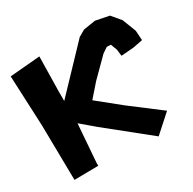

<svg xmlns="http://www.w3.org/2000/svg" viewBox="-154 -836 1024 1018"><g transform="rotate(-30 357.5 -327.0)"><path d="M15.6 -644.5 29.3 -335.9 34.2 0 180.7 -2V-20.5L198.2 -252L281.2 -181.6L536.1 23.4L642.6 -72.3L463.9 -208L327.1 -318.4L395.5 -396.5L502 -502.9L535.2 -525.4L559.6 -524.4L574.2 -485.4L579.1 -445.3L655.3 -451.2L714.8 -462.9L710.9 -522.5L678.7 -605.5L632.8 -660.2L549.8 -676.8L476.6 -665L437.5 -642.6L196.3 -389.6V-449.2L200.2 -660.2Z"/></g></svg>

Font: MaokenAssortedSans-TC
Style: Regular
Weight: 500
Version: Version 0.83